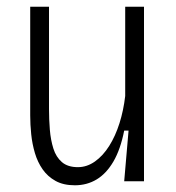

<svg xmlns="http://www.w3.org/2000/svg" viewBox="-20 -540 524 572"><path d="M203 12Q169 12 145.5 -1Q122 -14 107 -35.5Q92 -57 84 -84Q76 -111 73 -140Q70 -169 70 -196V-520H126V-215Q126 -184 128.5 -153.5Q131 -123 139 -97.5Q147 -72 164.5 -57Q182 -42 212 -42Q239 -42 263 -59Q287 -76 305.5 -105.5Q324 -135 336 -173Q348 -211 353 -254V-520H409V-208V0H350L363 -151H350Q339 -95 318 -59Q297 -23 268 -5.5Q239 12 203 12Z"/></svg>

Font: Bricolage Grotesque SemiCondensed ExtraLight
Style: Regular
Weight: 250
Width: 4
Designer: Mathieu Triay
Foundry: Atelier Triay
Version: Version 1.000;gftools[0.9.30]